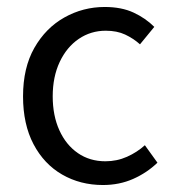

<svg xmlns="http://www.w3.org/2000/svg" viewBox="-20 -518 496 550"><path d="M275 12Q210 12 158 -18Q106 -48 76 -105Q46 -162 46 -242Q46 -324 78.5 -381Q111 -438 164.5 -468Q218 -498 280 -498Q328 -498 362.5 -482Q397 -466 422 -441L381 -391Q362 -408 338.5 -419Q315 -430 283 -430Q240 -430 205.5 -406.5Q171 -383 151 -340.5Q131 -298 131 -242Q131 -187 150 -145Q169 -103 203 -79.5Q237 -56 282 -56Q315 -56 344 -69Q373 -82 395 -102L431 -52Q401 -23 361.5 -5.5Q322 12 275 12Z"/></svg>

Font: Mada
Style: Regular
Weight: 400
Designer: Khaled Hosny
Version: Version 1.5